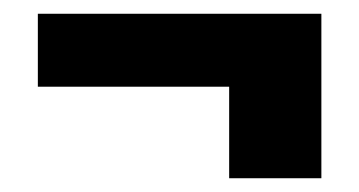

<svg xmlns="http://www.w3.org/2000/svg" viewBox="-20 -358 522 279"><path d="M313 -232H35V-338H447V-99H313Z"/></svg>

Font: Niramit
Style: Bold
Weight: 700
Designer: Katatrad Aksorn Co.,Ltd.
Foundry: Cadson Demak Co.,Ltd.
Version: Version 1.001; ttfautohint (v1.6)